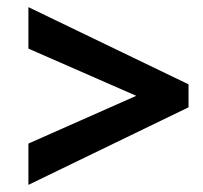

<svg xmlns="http://www.w3.org/2000/svg" viewBox="-20 -518 569 538"><path d="M59.6 0V-115.7L361.8 -249.5L59.6 -381.8V-498L508.3 -281.7V-217.3Z"/></svg>

Font: Kumbh Sans
Style: Bold
Weight: 700
Version: Version 1.005